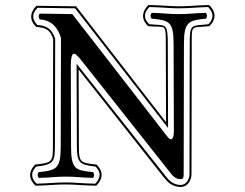

<svg xmlns="http://www.w3.org/2000/svg" viewBox="-20 -701 971 762"><path d="M638 -525 639 -216 282 -676 125 -678 124 -677C103 -656 92 -626 123 -595L124 -594H126C162 -591 179 -583 191 -546L190 -130C190 -128 190 -127 190 -125C190 -61 190 -55 121 -48H120L119 -47C96 -24 90 5 120 35L121 36H123C173 35 198 31 242 31C279 31 303 35 360 36H362L363 35C384 14 395 -16 364 -47L363 -48H362C295 -55 293 -57 293 -130L292 -425L632 5C644 20 663 41 697 41C729 41 740 8 740 -9C740 -179 741 -351 741 -525C741 -564 740 -581 748 -588C756 -596 773 -593 810 -597H811L812 -598C835 -621 841 -650 811 -680L810 -681H808C758 -680 733 -676 689 -676C652 -676 628 -680 571 -681H569L568 -680C547 -659 536 -629 567 -598L568 -597H569C604 -594 622 -597 630 -591C638 -584 638 -567 638 -525ZM646 -525C646 -601 640 -601 597 -603C590 -604 581 -604 572 -605C545 -632 555 -655 573 -673C629 -672 652 -668 689 -668C733 -668 758 -672 806 -673C832 -647 826 -624 807 -605C801 -604 794 -604 789 -603C736 -599 733 -599 733 -525C733 -351 732 -179 732 -9C732 6 722 33 697 33C667 33 650 14 639 0L284 -448L285 -130C285 -56 292 -47 359 -40C386 -13 375 10 358 28C302 27 279 23 242 23C198 23 173 27 125 28C99 2 105 -21 124 -40C197 -48 198 -61 198 -130L199 -547C186 -587 165 -599 128 -602C102 -629 111 -652 129 -670L278 -668L647 -193ZM669 -525 670 -178C670 -159 665 -148 658 -148C650 -148 639 -166 610 -203L267 -645L138 -647C132 -641 132 -630 138 -624C186 -621 211 -589 222 -550L221 -120C221 -31 204 -25 134 -18C128 -12 128 -1 134 5C183 4 200 0 242 0C284 0 299 4 349 5C355 -1 355 -12 349 -18C279 -25 262 -29 262 -120L261 -439C261 -473 266 -488 274 -488C280 -488 291 -477 308 -455L657 -14C668 1 681 10 697 10C709 10 709 1 709 -15C709 -17 709 -19 709 -21L710 -525C710 -614 727 -620 797 -627C803 -633 803 -644 797 -650C748 -649 731 -645 689 -645C647 -645 632 -649 582 -650C576 -644 576 -633 582 -627C652 -620 669 -616 669 -525Z"/></svg>

Font: Libertinus Serif Initials
Style: Regular
Weight: 400
Designer: Philipp H. Poll, Khaled Hosny
Foundry: Caleb Maclennan
Version: Version 7.050;RELEASE